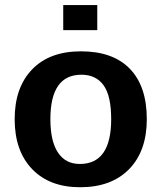

<svg xmlns="http://www.w3.org/2000/svg" viewBox="-20 -745 651 774"><path d="M571.8 -264.6Q571.8 -136.2 500.5 -63.2Q429.2 9.8 303.2 9.8Q179.7 9.8 109.4 -63.5Q39.1 -136.7 39.1 -264.6Q39.1 -392.1 109.4 -465.1Q179.7 -538.1 306.2 -538.1Q435.5 -538.1 503.7 -467.5Q571.8 -397 571.8 -264.6ZM428.2 -264.6Q428.2 -358.9 397.5 -401.4Q366.7 -443.8 308.1 -443.8Q183.1 -443.8 183.1 -264.6Q183.1 -176.3 213.6 -130.1Q244.1 -84 301.8 -84Q428.2 -84 428.2 -264.6ZM372.1 -724.6V-623.5H234.9V-724.6Z"/></svg>

Font: Arimo
Style: Bold
Weight: 700
Designer: Steve Matteson
Foundry: Monotype Imaging Inc.
Version: Version 1.33